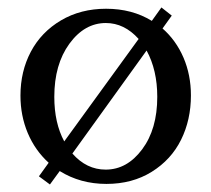

<svg xmlns="http://www.w3.org/2000/svg" viewBox="-20 -484 570 518"><path d="M114.7 13.7 85 -8.3 111.3 -44.9Q74.7 -78.1 54.9 -125Q35.2 -171.9 35.2 -226.1Q35.2 -291.5 63.2 -344.5Q91.3 -397.5 144.5 -429Q197.8 -460.4 266.1 -460.4Q336.4 -460.4 389.6 -427.7L415.5 -463.9L443.4 -441.9L418.5 -407.2Q455.1 -375 475.1 -328.4Q495.1 -281.7 495.1 -226.6Q495.1 -160.6 468.5 -106.9Q441.9 -53.2 389.4 -20.5Q336.9 12.2 267.1 12.2Q196.8 12.2 141.1 -22.5ZM126.5 -222.7Q126.5 -152.3 153.3 -102.5L354 -378.9Q315.4 -421.9 265.6 -421.9Q208 -421.9 167.2 -366Q126.5 -310.1 126.5 -222.7ZM265.1 -26.4Q322.8 -26.4 363.5 -81.1Q404.3 -135.7 404.3 -222.7Q404.3 -294.9 375.5 -347.7L175.3 -69.8Q213.4 -26.4 265.1 -26.4Z"/></svg>

Font: Elstob 8pt
Style: Regular
Weight: 400
Designer: Peter S. Baker
Version: Version 1.015